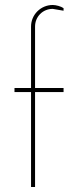

<svg xmlns="http://www.w3.org/2000/svg" viewBox="-20 -750 291 770"><path d="M191.4 -714.4 234.9 -707V-717.3C224.6 -724.6 204.6 -730 191.4 -730C143.6 -730 104.5 -691.4 104.5 -643.6V-397H38.1V-380.9H104.5V0H120.6V-380.9H234.9V-397H120.6V-643.6C120.6 -683.1 151.4 -714.4 191.4 -714.4Z"/></svg>

Font: Now Thin
Style: Regular
Weight: 100
Designer: Alfredo Marco Pradil
Foundry: Alfredo Marco Pradil
Version: Version 1.200;hotconv 1.0.109;makeotfexe 2.5.65596